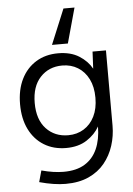

<svg xmlns="http://www.w3.org/2000/svg" viewBox="-62 -792 718 1038"><g transform="rotate(-5 297.0 -273.0)"><path d="M109.8 178 127 116.2Q160 125.2 190.2 129.6Q220.5 134 246.8 134Q316.3 134 361.3 106.6Q406.4 79.2 429.2 28.2Q452 -22.8 452.7 -94Q429.7 -52.4 384.1 -22.7Q338.4 7 271.8 7Q203.5 7 151.9 -24.7Q100.3 -56.5 71.9 -114Q43.5 -171.5 43.5 -250Q43.5 -328.5 71.9 -386Q100.3 -443.5 151.9 -475.3Q203.5 -507 271.8 -507Q339.9 -507 385.6 -478.2Q431.2 -449.4 454.2 -407.5L458.7 -500H531.5V-91.6Q531.5 -35.8 514.7 16.6Q497.9 69 464.1 110.4Q430.2 151.8 377.5 175.9Q324.7 200 252 200Q221.3 200 185.5 194.5Q149.8 189 109.8 178ZM288.7 -60.8Q336.3 -60.8 373.2 -83.6Q410.2 -106.3 431.3 -148.6Q452.5 -190.9 452.5 -250Q452.5 -309.3 431.3 -351.5Q410.2 -393.7 373.2 -416.4Q336.3 -439.2 288.7 -439.2Q215.9 -439.2 169.4 -389.5Q123 -339.8 123 -250Q123 -159.9 169.4 -110.3Q215.9 -60.8 288.7 -60.8ZM382.3 -745.6 329.6 -555H243.4L322.3 -745.6Z"/></g></svg>

Font: Envelope Sans Variable
Style: Regular
Weight: 500
Designer: Andreas Rasmussen / Norman Anderson
Foundry: mail.de GmbH
Version: Version 1.150